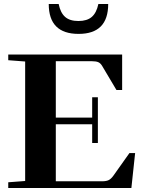

<svg xmlns="http://www.w3.org/2000/svg" viewBox="-20 -934 702 954"><path d="M370.6 -765.6Q222.2 -765.6 222.2 -914.1H271.5Q280.3 -870.6 303.5 -850.1Q326.7 -829.6 369.6 -829.6Q412.6 -829.6 436 -849.9Q459.5 -870.1 468.8 -914.1H517.6Q517.6 -765.6 370.6 -765.6ZM21 0V-28.3L105 -34.7V-628.4L21 -634.8V-663.1H586.9V-486.8H558.6L487.8 -606Q480 -619.6 468.8 -624.8Q457.5 -629.9 436 -629.9H257.3V-349.6H438V-450.7H466.3V-223.6H438V-316.4H257.3V-33.2H486.3Q508.3 -33.2 520 -39.1Q531.7 -44.9 543 -60.5L623 -173.3H651.4L632.8 0Z"/></svg>

Font: Elstob
Style: Bold
Weight: 700
Designer: Peter S. Baker
Version: Version 1.015